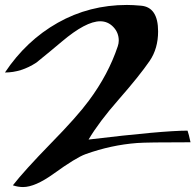

<svg xmlns="http://www.w3.org/2000/svg" viewBox="-20 -749 790 776"><path d="M338 -185Q638 -221 738 -221Q743 -207 750 -174Q572 -174 534 -171Q429 -163 326 -126Q287 -112 197 -47Q122 7 73 7Q53 7 32 0Q77 -58 186 -170Q292 -278 339 -342Q418 -448 456 -562Q460 -574 460 -585Q460 -617 438 -640Q416 -663 385 -663Q327 -663 230 -581Q184 -542 127 -496Q66 -456 0 -456Q86 -585 213.5 -657Q341 -729 493 -729Q517 -729 550 -726Q619 -720 619 -622Q619 -553 585 -503Q544 -443 459 -346Q380 -256 338 -185Z"/></svg>

Font: To Be Continued
Style: Regular
Weight: 400
Version: Macromedia Fontographer 4.1.4 9/2/97